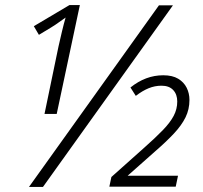

<svg xmlns="http://www.w3.org/2000/svg" viewBox="-20 -735 800 755"><path d="M94 0 605 -714H660L149 0ZM210 -552Q216 -579 223.5 -610.5Q231 -642 238 -666Q226 -658 212.5 -648Q199 -638 181 -627L133 -598L113 -632L253 -715H294L203 -287H155ZM410 -1 418 -39 548 -155Q592 -194 620.5 -223.5Q649 -253 663 -279.5Q677 -306 677 -336Q677 -364 661 -381Q645 -398 615 -398Q589 -398 564.5 -388Q540 -378 514 -358L493 -391Q523 -415 555 -427Q587 -439 622 -439Q658 -439 680.5 -425.5Q703 -412 714 -390Q725 -368 725 -342Q725 -305 709.5 -273.5Q694 -242 663.5 -209.5Q633 -177 588 -138L482 -44H680L671 -1Z"/></svg>

Font: Noto Sans Display Light
Style: Italic
Weight: 300
Italic angle: -12°
Designer: Monotype Design Team
Foundry: Monotype Imaging Inc.
Version: Version 2.003